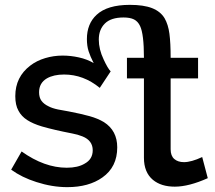

<svg xmlns="http://www.w3.org/2000/svg" viewBox="-20 -761 886 791"><path d="M738 -93Q713 -93 698 -106Q683 -119 683 -146V-438H796V-523H683Q683 -584 678 -622Q673 -660 658 -686Q641 -714 606.5 -727.5Q572 -741 515 -741Q422 -741 378 -700Q338 -663 338 -600Q338 -572 345 -550Q352 -528 366 -501Q339 -517 305 -524.5Q271 -532 238 -532Q201 -532 166 -521.5Q131 -511 105 -491Q43 -444 43 -365Q43 -328 56 -305Q68 -282 92 -266.5Q116 -251 153 -240Q201 -226 278 -211Q300 -207 320 -199Q362 -182 362 -142Q362 -105 329 -87Q301 -70 255 -70Q163 -70 69 -137L26 -62Q70 -30 130 -11Q195 10 257 10Q346 10 402 -30Q463 -73 463 -154Q463 -223 408 -258Q383 -273 349 -282.5Q315 -292 263 -302L219 -310Q195 -315 180 -323Q161 -332 151 -345.5Q141 -359 141 -381Q141 -419 173 -438Q201 -454 244 -454Q324 -454 391 -399L436 -467Q424 -479 407 -516Q387 -558 387 -598Q387 -639 412 -664Q437 -689 489 -689Q516 -689 532 -681Q548 -673 557 -654Q573 -621 573 -523H503V-438H573V-111Q573 -51 610 -20Q644 8 700 8Q758 8 836 -27L813 -114Q768 -93 738 -93Z"/></svg>

Font: RT Raleway SemiBold
Style: Regular
Weight: 400
Designer: Matt McInerney, Pablo Impallari, Rodrigo Fuenzalida — Edited by Milan Moffatt in April 2016
Foundry: Matt McInerney, Pablo Impallari, Rodrigo Fuenzalida — Edited by Milan Moffatt in April 2016
Version: Version 3.001